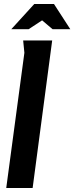

<svg xmlns="http://www.w3.org/2000/svg" viewBox="-20 -933 369 953"><path d="M95 -732H239L142 0H11L101 -671ZM189 -832 122 -788H36L150 -913H248L329 -788H241Z"/></svg>

Font: Rosario Light
Style: Bold Italic
Weight: 700
Italic angle: -8.05°
Version: Version 1.101; ttfautohint (v1.8.1.43-b0c9)